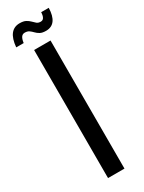

<svg xmlns="http://www.w3.org/2000/svg" viewBox="-199 -751 585 779"><g transform="rotate(-30 93.0 -362.0)"><path d="M53 0V-600H130V0ZM154.5 -718.5H190Q189 -681 175 -662Q161 -643 134.5 -643Q117 -643 107 -648.5Q97 -654 90 -661.5Q83 -669 75.2 -674.5Q67.5 -680 55 -680Q44 -680 38.2 -671Q32.5 -662 30.5 -645.5H-4.5Q-1 -685 14.2 -704.2Q29.5 -723.5 56 -723.5Q74 -723.5 84.5 -717.8Q95 -712 102 -704.8Q109 -697.5 115.8 -691.8Q122.5 -686 134 -686Q144.5 -686 149.2 -694.5Q154 -703 154.5 -718.5Z"/></g></svg>

Font: Big Shoulders Display Thin Medium
Style: Regular
Weight: 500
Version: Version 2.002